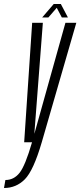

<svg xmlns="http://www.w3.org/2000/svg" viewBox="-96 -712 402 961"><path d="M25 0H113L286 -598H231.5L76.5 -44H76L118.5 -598H65ZM-76 229Q-15 229 28.2 185.5Q71.5 142 113 0L64.5 -0.5Q30.5 117 2 153Q-26.5 189 -69 189ZM115 -624.5H146L188 -673L213.5 -624.5H244L208.5 -692H173Z"/></svg>

Font: Anybody ExtraCondensed Light
Style: Italic
Weight: 300
Width: 2
Italic angle: -10°
Version: Version 1.113;gftools[0.9.25]